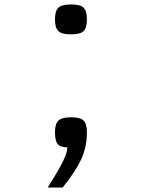

<svg xmlns="http://www.w3.org/2000/svg" viewBox="-20 -650 640 866"><path d="M195 196Q229 142 248.2 107.8Q267.5 73.5 275.5 51.8Q283.5 30 283.5 14.5Q252 14.5 240 -0.2Q228 -15 228 -53.5Q228 -91.5 243.5 -106.2Q259 -121 300 -121Q341.5 -121 356.8 -106.2Q372 -91.5 372 -53.5Q372 -11.5 362 25.5Q352 62.5 328.2 102.8Q304.5 143 262.5 196ZM300 -495Q259 -495 243.5 -509.5Q228 -524 228 -562.5Q228 -601 243.5 -615.5Q259 -630 300 -630Q341.5 -630 356.8 -615.5Q372 -601 372 -562.5Q372 -524 356.8 -509.5Q341.5 -495 300 -495Z"/></svg>

Font: Victor Mono Thin
Style: Regular
Weight: 100
Monospace: yes
Designer: Rune Bjørnerås
Version: Version 1.561;gftools[0.9.30]